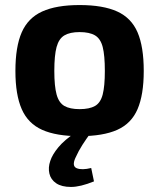

<svg xmlns="http://www.w3.org/2000/svg" viewBox="-20 -527 630 760"><path d="M295 -507Q388 -507 444 -481.5Q500 -456 524.5 -399Q549 -342 549 -246Q549 -152 524.5 -95Q500 -38 444 -13Q388 12 295 12Q203 12 147 -13Q91 -38 66 -95Q41 -152 41 -246Q41 -342 66 -399Q91 -456 147 -481.5Q203 -507 295 -507ZM295 -400Q257 -400 235 -387Q213 -374 204 -341Q195 -308 195 -246Q195 -186 204 -153Q213 -120 235 -107.5Q257 -95 295 -95Q334 -95 356 -107.5Q378 -120 386.5 -153Q395 -186 395 -246Q395 -308 386.5 -341Q378 -374 356 -387Q334 -400 295 -400ZM280 -3 339 -1Q322 22 306.5 46Q291 70 278 99Q264 131 284 139Q304 147 341 138L352 191Q298 213 261 213Q224 213 202.5 198.5Q181 184 175.5 160Q170 136 179 110Q187 85 211 56Q235 27 280 -3Z"/></svg>

Font: Exo 2
Style: Bold
Weight: 700
Designer: Natanael Gama
Foundry: Natanael Gama
Version: Version 2.010